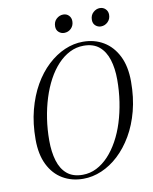

<svg xmlns="http://www.w3.org/2000/svg" viewBox="-93 -913 795 998"><g transform="rotate(-10 304.5 -413.5)"><path d="M266 16Q205 16 157.5 -12Q110 -40 83 -94.5Q56 -149 56 -228Q56 -312 74.5 -383Q93 -454 125 -510Q157 -566 199.5 -605.5Q242 -645 289.5 -665.5Q337 -686 386 -686Q447 -686 494.5 -657.5Q542 -629 569.5 -574Q597 -519 597 -439Q597 -355 578.5 -284.5Q560 -214 527.5 -158.5Q495 -103 453 -64Q411 -25 363 -4.5Q315 16 266 16ZM266 -5Q305 -5 339.5 -22.5Q374 -40 403 -71Q432 -102 455.5 -144.5Q479 -187 495 -238Q511 -289 519.5 -345.5Q528 -402 528 -461Q528 -521 513.5 -567Q499 -613 468 -639Q437 -665 386 -665Q347 -665 312.5 -647.5Q278 -630 249 -599Q220 -568 197 -525.5Q174 -483 158 -432Q142 -381 133.5 -325Q125 -269 125 -210Q125 -150 139 -103.5Q153 -57 184 -31Q215 -5 266 -5ZM299 -748Q283 -748 270.5 -759Q258 -770 258 -789Q258 -814 274 -828.5Q290 -843 310 -843Q328 -843 339.5 -831Q351 -819 351 -801Q351 -778 336 -763Q321 -748 299 -748ZM493 -748Q477 -748 464.5 -759Q452 -770 452 -789Q452 -814 468 -828.5Q484 -843 503 -843Q521 -843 533 -831Q545 -819 545 -801Q545 -778 529.5 -763Q514 -748 493 -748Z"/></g></svg>

Font: Source Serif 4 60pt
Style: Italic
Weight: 400
Italic angle: -12°
Version: Version 4.004;hotconv 1.0.116;makeotfexe 2.5.65601